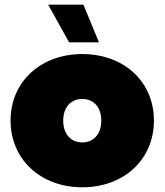

<svg xmlns="http://www.w3.org/2000/svg" viewBox="-20 -787 700 817"><path d="M330 10C507 10 635 -108 635 -274C635 -440 507 -557 330 -557C154 -557 25 -440 25 -274C25 -108 154 10 330 10ZM330 -181C285 -181 249 -213 249 -274C249 -334 285 -366 330 -366C375 -366 411 -334 411 -274C411 -213 375 -181 330 -181ZM401 -607 335 -767H185L274 -607Z"/></svg>

Font: Chess Sans Black
Style: Regular
Weight: 900
Designer: Wolf Bōese
Foundry: Wolf Bōese
Version: Version 7.223;Glyphs 3.3 (3306)